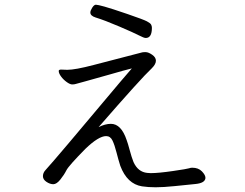

<svg xmlns="http://www.w3.org/2000/svg" viewBox="-20 -761 1040 814"><path d="M604 -28 619 -27Q652 -27 713.5 -36Q775 -45 781.5 -47.5Q788 -50 795 -50Q821 -50 836 -34.5Q851 -19 851 -7V-6Q849 15 809.5 19Q770 23 721 28Q672 33 640 33Q608 33 582 29Q519 19 490 -58Q482 -83 474 -114.5Q466 -146 457 -165Q448 -184 430 -184Q398 -184 342 -130Q271 -58 261.5 -39Q252 -20 236 0Q220 20 206 20Q192 20 177 10Q162 0 162 -14Q162 -28 172.5 -39.5Q183 -51 208.5 -80.5Q234 -110 269.5 -152Q305 -194 344 -240.5Q383 -287 421 -332Q459 -377 490 -414Q521 -451 539 -471Q510 -464 444.5 -445Q379 -426 343 -416.5Q307 -407 301 -405Q295 -403 286 -403Q277 -403 263 -413Q249 -423 239 -436.5Q229 -450 229 -460Q229 -466 239 -466L265 -465Q299 -465 377 -485.5Q455 -506 517.5 -522Q580 -538 583 -539Q586 -540 597.5 -540Q609 -540 625 -529Q641 -518 641 -503.5Q641 -489 624 -472Q578 -429 398 -222Q426 -236 450 -236Q494 -236 517 -167Q522 -154 530 -124Q538 -94 546 -74Q565 -32 604 -28ZM624 -643Q624 -600 598 -600Q590 -600 569 -611Q548 -622 486 -648.5Q424 -675 385 -687Q363 -694 363 -708Q363 -716 371 -728.5Q379 -741 386.5 -741Q394 -741 423 -733Q452 -725 520.5 -701.5Q589 -678 603 -670.5Q617 -663 620.5 -657Q624 -651 624 -643Z"/></svg>

Font: LXGW WenKai Lite
Style: Regular
Weight: 400
Designer: LXGW / Fontworks Inc.
Foundry: LXGW / Fontworks Inc.
Version: Version 1.511; March 25, 2025